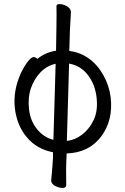

<svg xmlns="http://www.w3.org/2000/svg" viewBox="-20 -734 614 942"><path d="M231 153Q239 66 240 41V13Q161 -2 112 -60Q63 -118 53 -202.5Q43 -287 82 -374Q99 -410 116.5 -432Q134 -454 144.5 -454Q155 -454 163 -445Q204 -478 255 -485L257 -610Q258 -670 257 -704Q257 -714 272.5 -714Q288 -714 307 -704Q326 -694 328 -677V-673Q326 -643 323 -585L320 -484Q372 -478 415 -447.5Q458 -417 487 -365.5Q516 -314 523 -256Q536 -144 476.5 -64.5Q417 15 307 19L305 69Q304 90 304.5 120Q305 150 305 174Q305 188 287 188Q269 188 251 178.5Q233 169 231 153ZM308 -43Q346 -46 382 -73Q418 -100 439.5 -145Q461 -190 454 -254.5Q447 -319 411.5 -365.5Q376 -412 319 -422ZM253 -421Q210 -412 178.5 -379Q147 -346 131.5 -300.5Q116 -255 122.5 -197.5Q129 -140 162.5 -99.5Q196 -59 242 -48Z"/></svg>

Font: ToneOZ-Pinyin-WenKai-Regular
Style: Regular
Weight: 400
Designer: Fontworks Inc.
Foundry: ToneOZ
Version: Version 0.240331